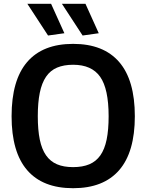

<svg xmlns="http://www.w3.org/2000/svg" viewBox="-20 -981 771 1011"><path d="M365 10Q205 10 123 -85Q41 -180 41 -369Q41 -559 123 -654.5Q205 -750 365 -750Q525 -750 607.5 -654.5Q690 -559 690 -369Q690 -180 607.5 -85Q525 10 365 10ZM365 -101Q415 -101 450.5 -116Q486 -131 508.5 -163Q531 -195 541.5 -246Q552 -297 552 -369Q552 -513 507.5 -576.5Q463 -640 365 -640Q316 -640 280.5 -625Q245 -610 222.5 -577Q200 -544 189.5 -492.5Q179 -441 179 -369Q179 -297 189.5 -246Q200 -195 222.5 -163Q245 -131 280 -116Q315 -101 365 -101ZM233 -794 124 -961H249L319 -806ZM415 -794 306 -961H430L500 -806Z"/></svg>

Font: Encode Sans Narrow
Style: SemiBold
Weight: 600
Designer: Pablo Impallari, Andres Torresi
Foundry: Pablo Impallari, Andres Torresi
Version: Version 1.000; ttfautohint (v1.00) -l 8 -r 50 -G 200 -x 14 -